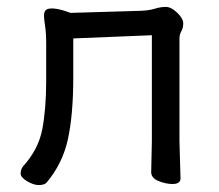

<svg xmlns="http://www.w3.org/2000/svg" viewBox="-20 -512 628 550"><path d="M90.8 18.1Q76.2 18.1 57.6 7.1Q39.1 -3.9 39.1 -15.1Q39.1 -24.9 44.9 -34.2Q89.8 -83 101.1 -141.6Q112.3 -200.2 112.3 -280.8V-387.2Q112.3 -417 109.1 -438Q106 -459 106 -466.8Q106 -476.1 110.1 -481.9Q114.3 -487.8 128.9 -487.8Q141.1 -487.8 162.1 -481.9L182.1 -475.1L381.8 -481Q407.2 -481.9 423.6 -487.1Q439.9 -492.2 455.1 -492.2Q470.2 -492.2 487.5 -475.6Q504.9 -459 504.9 -444.8Q504.9 -432.1 499.5 -422.6Q494.1 -413.1 494.1 -401.9V-106.9L497.1 -1Q497.1 15.1 474.1 15.1Q455.1 15.1 434.1 6.6Q413.1 -2 413.1 -19L415 -106.9V-411.1L189.9 -401.9V-291Q189.9 -184.1 174.6 -113.5Q159.2 -43 113.3 11.2Q106.9 18.1 90.8 18.1Z"/></svg>

Font: LXGW WenKai GB Screen
Style: Regular
Weight: 400
Designer: LXGW / Fontworks Inc.
Foundry: LXGW / Fontworks Inc.
Version: Version 1.321;February 19, 2024;FontCreator 14.0.0.2901 64-b